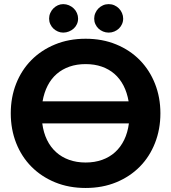

<svg xmlns="http://www.w3.org/2000/svg" viewBox="-20 -926 851 954"><path d="M190 -313Q196 -267 213.5 -231Q231 -195 258.8 -170Q286.5 -145 323.5 -131.8Q360.5 -118.5 405.5 -118.5Q450.5 -118.5 487.5 -131.8Q524.5 -145 552 -170Q579.5 -195 597 -231Q614.5 -267 620.5 -313ZM619 -422.5Q611.5 -466 593.8 -500.5Q576 -535 548.8 -558.8Q521.5 -582.5 485.5 -595Q449.5 -607.5 405.5 -607.5Q361.5 -607.5 325.5 -595Q289.5 -582.5 262 -558.8Q234.5 -535 216.8 -500.5Q199 -466 191.5 -422.5ZM405.5 -733.5Q489 -733.5 557.5 -705.2Q626 -677 674.8 -627.2Q723.5 -577.5 750.2 -509.8Q777 -442 777 -363Q777 -283.5 750.2 -215.5Q723.5 -147.5 674.8 -98Q626 -48.5 557.5 -20.2Q489 8 405.5 8Q322 8 253.5 -20.2Q185 -48.5 136 -98Q87 -147.5 60.2 -215.5Q33.5 -283.5 33.5 -363Q33.5 -442.5 60.2 -510.2Q87 -578 136 -627.5Q185 -677 253.5 -705.2Q322 -733.5 405.5 -733.5ZM368 -833.5Q368 -819 362.2 -806.2Q356.5 -793.5 346.2 -784.2Q336 -775 322.5 -769.5Q309 -764 294 -764Q280 -764 267.5 -769.5Q255 -775 245.2 -784.2Q235.5 -793.5 229.8 -806.2Q224 -819 224 -833.5Q224 -848 229.8 -861.2Q235.5 -874.5 245.2 -884.2Q255 -894 267.5 -899.8Q280 -905.5 294 -905.5Q309 -905.5 322.5 -899.8Q336 -894 346.2 -884.2Q356.5 -874.5 362.2 -861.2Q368 -848 368 -833.5ZM592 -833.5Q592 -819 586.2 -806.2Q580.5 -793.5 570.8 -784.2Q561 -775 548 -769.5Q535 -764 520 -764Q505 -764 492 -769.5Q479 -775 469.2 -784.2Q459.5 -793.5 453.8 -806.2Q448 -819 448 -833.5Q448 -848 453.8 -861.2Q459.5 -874.5 469.2 -884.2Q479 -894 492 -899.8Q505 -905.5 520 -905.5Q535 -905.5 548 -899.8Q561 -894 570.8 -884.2Q580.5 -874.5 586.2 -861.2Q592 -848 592 -833.5Z"/></svg>

Font: Lato 2
Style: Regular
Weight: 800
Designer: Lukasz Dziedzic with Adam Twardoch and Botio Nikoltchev
Foundry: tyPoland Lukasz Dziedzic
Version: Version 2.015; 2015-08-06; http://www.latofonts.com/